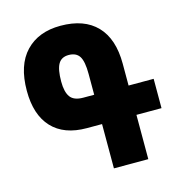

<svg xmlns="http://www.w3.org/2000/svg" viewBox="-107 -821 867 917"><g transform="rotate(-15 326.5 -362.0)"><path d="M638 -219H514V0H344V-219H269Q157 -219 97.5 -282.5Q38 -346 38 -465Q38 -592 101 -658Q164 -724 273 -724Q390 -724 452 -659.5Q514 -595 514 -472V-364H638ZM344 -364V-467Q344 -529 328 -554Q312 -579 275 -579Q239 -579 223.5 -552Q208 -525 208 -465Q208 -414 226 -389Q244 -364 290 -364Z"/></g></svg>

Font: Noto Sans Armenian Black Cond
Style: Regular
Weight: 900
Width: 3
Designer: Monotype Design team
Foundry: Monotype Imaging Inc.
Version: Version 1.000